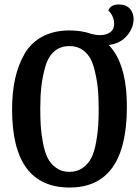

<svg xmlns="http://www.w3.org/2000/svg" viewBox="-20 -816 621 858"><path d="M577 -731Q577 -691 547 -656Q517 -621 466 -615Q547 -531 547 -339Q547 22 291 22Q34 22 34 -327Q34 -403 47.5 -464Q61 -525 89.5 -575Q118 -625 169.5 -652.5Q221 -680 291 -680Q345 -680 390 -664Q410 -659 426 -659Q454 -659 472 -671.5Q490 -684 490 -709Q490 -744 464 -769Q474 -796 511 -796Q543 -796 560 -777.5Q577 -759 577 -731ZM421 -332Q421 -385 416.5 -426.5Q412 -468 400 -513.5Q388 -559 360 -584.5Q332 -610 290 -610Q248 -610 220.5 -584.5Q193 -559 181 -513.5Q169 -468 164.5 -426.5Q160 -385 160 -332Q160 -288 162 -255Q164 -222 171.5 -180.5Q179 -139 192 -112Q205 -85 230 -66.5Q255 -48 290 -48Q325 -48 350.5 -66.5Q376 -85 389 -112Q402 -139 409.5 -180.5Q417 -222 419 -255Q421 -288 421 -332Z"/></svg>

Font: Sansita
Style: Regular
Weight: 400
Designer: Pablo Cosgaya
Foundry: Omnibus-Type
Version: Version 1.006;hotconv 1.0.109;makeotfexe 2.5.65596